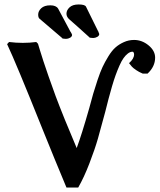

<svg xmlns="http://www.w3.org/2000/svg" viewBox="-20 -839 722 869"><path d="M152.8 -772.9Q152.8 -788.6 166.7 -801.8Q180.7 -814.9 208 -814.9Q233.9 -814.9 243.2 -799.8L299.8 -693.8V-694.8Q306.2 -683.6 306.2 -681.2Q306.2 -673.3 297.1 -668.2Q288.1 -663.1 278.8 -663.1Q263.7 -663.1 259.8 -667H261.2Q193.8 -725.1 158.2 -754.9Q152.8 -760.3 152.8 -772.9ZM280.8 -776.9Q280.8 -792.5 294.7 -805.7Q308.6 -818.8 335.9 -818.8Q363.8 -818.8 369.1 -809.1L423.8 -698.2V-699.2Q429.2 -686.5 429.2 -685.1Q429.2 -677.2 420.2 -672.1Q411.1 -667 401.9 -667Q386.7 -667 382.8 -670.9H383.8Q366.7 -687 333.7 -716.1Q300.8 -745.1 292 -752.9Q280.8 -764.2 280.8 -776.9ZM647.9 -505.9H626Q608.4 -513.2 595.5 -522.2Q582.5 -531.2 576.9 -537.4Q571.3 -543.5 564 -553.2Q586.9 -573.2 586.9 -592.8Q586.9 -597.2 585 -601.1Q583 -605 580.1 -605Q569.3 -605 558.8 -596.9Q548.3 -588.9 539.1 -575.9Q529.8 -563 520.5 -541.7Q511.2 -520.5 503.4 -499Q495.6 -477.5 486.8 -447.5Q478 -417.5 471.4 -392.1Q464.8 -366.7 456.1 -332Q436.5 -258.3 423.1 -211.4Q409.7 -164.6 385 -100.3Q360.4 -36.1 334 9.8H280.8Q225.1 -123.5 173.8 -251Q51.8 -555.7 12.2 -639.2L21 -648.9Q51.8 -645 83 -645Q114.7 -645 144 -648.9L151.9 -641.1Q152.3 -639.6 160.6 -612.3Q168.9 -585 176.5 -562Q184.1 -539.1 199.7 -493.7Q215.3 -448.2 231.9 -403.8Q248.5 -359.4 273.9 -296.6Q299.3 -233.9 327.1 -168.9Q349.6 -229 383.8 -349.1Q394.5 -390.1 401.9 -415Q409.2 -439.9 421.4 -476.6Q433.6 -513.2 444.1 -535.6Q454.6 -558.1 470.5 -584Q486.3 -609.9 502.7 -624.3Q519 -638.7 540.8 -648.4Q562.5 -658.2 586.9 -658.2Q622.6 -658.2 652.3 -633.8Q682.1 -609.4 682.1 -578.1Q682.1 -537.6 647.9 -505.9Z"/></svg>

Font: Linear Smooth
Style: Bold
Weight: 700
Designer: Philipp H. Poll, Flanker
Foundry: Philipp H. Poll, reworked by Flanker
Version: Version 1.061 | FøM Fix